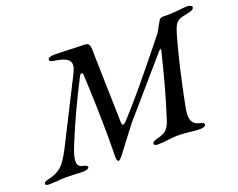

<svg xmlns="http://www.w3.org/2000/svg" viewBox="-156 -851 1314 1059"><g transform="rotate(-20 500.5 -322.0)"><path d="M366 -10Q367 -47 367 -120Q367 -285 357 -493Q357 -510 349 -510Q340 -510 331 -489Q243 -319 175 -152Q151 -94 151 -64Q151 -47 158 -39Q165 -31 179 -28Q207 -23 207 -11Q207 -5 196.5 -1Q186 3 174 3Q147 3 117 1L68 0Q42 0 19 3Q-9 5 -27 5Q-49 5 -49 -5Q-49 -13 -40.5 -17.5Q-32 -22 -15 -25Q28 -35 55.5 -59Q83 -83 117 -149L305 -521Q321 -553 321 -571Q321 -592 302 -605Q283 -618 240 -625Q219 -628 212 -631Q205 -634 205 -642Q205 -658 245 -658L322 -656Q374 -653 418 -653Q441 -653 446 -636Q451 -619 450 -574L460 -182Q460 -165 468 -165Q474 -165 487 -178Q553 -250 613.5 -322.5Q674 -395 770 -514L818 -574Q827 -588 838 -610L853 -636Q861 -650 874 -650H915Q932 -650 972 -654Q1010 -658 1020 -658Q1033 -658 1041.5 -654Q1050 -650 1050 -643Q1050 -626 1005 -619Q976 -614 960.5 -606.5Q945 -599 935.5 -582.5Q926 -566 916 -532Q870 -370 824 -138Q819 -110 819 -94Q819 -64 831.5 -48.5Q844 -33 869 -28Q882 -26 887.5 -21.5Q893 -17 892 -10Q891 -5 882.5 -1Q874 3 863 3Q832 3 795 -2Q753 -6 731 -6Q710 -6 674 -2Q642 3 610 3Q589 3 589 -9Q589 -22 622 -30Q657 -38 673.5 -53.5Q690 -69 701 -102Q732 -198 755 -282Q778 -366 806 -480V-482Q806 -486 803 -486Q800 -486 795 -481L513 -155L402 -9Q384 14 377 14Q372 14 369 7.5Q366 1 366 -10Z"/></g></svg>

Font: EB Garamond Medium
Style: Italic
Weight: 500
Italic angle: -17.2°
Designer: Georg Duffner and Octavio Pardo
Foundry: Georg Duffner
Version: Version 1.000